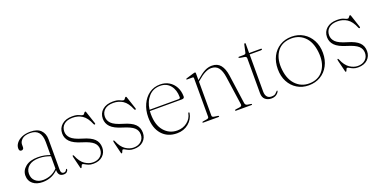

<svg xmlns="http://www.w3.org/2000/svg" viewBox="-19 -1126 3401 1721"><g transform="rotate(-20 1682.0 -266.0)"><path d="M53 -98Q53 -147.5 95.5 -181.8Q138 -216 213 -216Q247.5 -216 275.8 -210Q304 -204 328 -195V-319Q328 -443 222.5 -443Q169 -443 144.5 -420.2Q120 -397.5 120 -371.5V-346Q120 -333.5 113.2 -327.8Q106.5 -322 97.5 -322Q76 -322 76 -349.5Q76 -376 94.5 -400Q113 -424 147 -439Q181 -454 227.5 -454Q294.5 -454 327 -421Q359.5 -388 359.5 -333V-47.5Q359.5 -24.5 366.8 -15.2Q374 -6 385.5 -6Q398.5 -6 404.5 -12Q410.5 -18 413.5 -25Q416 -30 419.5 -30Q423.5 -30 423.5 -24Q423.5 -12.5 412.5 -1.8Q401.5 9 381 9Q328.5 9 328.5 -51.5Q269 9 180 9Q123 9 88 -19.8Q53 -48.5 53 -98ZM88.5 -103Q88.5 -59 117 -33.2Q145.5 -7.5 191 -7.5Q228.5 -7.5 264.2 -22Q300 -36.5 328 -66.5V-183.5Q304.5 -192.5 278 -198.5Q251.5 -204.5 220.5 -204.5Q157 -204.5 122.8 -176.2Q88.5 -148 88.5 -103Z M665 -3Q709.5 -3 736.8 -27.8Q764 -52.5 764 -92.5Q764 -131 735.5 -157Q707 -183 632.5 -205.5Q555.5 -228.5 523.8 -261.8Q492 -295 492 -340Q492 -391.5 528.8 -423.2Q565.5 -455 628 -455Q670 -455 692 -443.8Q714 -432.5 724 -432.5Q733.5 -432.5 740 -443.8Q746.5 -455 752.5 -455Q757 -455 759.5 -448.5L799 -330Q803 -320 796.5 -317.5Q789.5 -314.5 786 -322.5Q758 -391 718 -416.5Q678 -442 628 -442Q574 -442 544.8 -416.8Q515.5 -391.5 515.5 -349.5Q515.5 -313.5 543 -285.8Q570.5 -258 648 -235.5Q723 -214 755 -182.2Q787 -150.5 787 -100.5Q787 -52.5 753.8 -21.2Q720.5 10 662.5 10Q636 10 617.5 2.2Q599 -5.5 587 -13Q575 -20.5 567.5 -20.5Q562.5 -20.5 559.2 -13.2Q556 -6 553 1.5Q550 9 546 9Q541 9 540 3.5L513 -106.5Q509 -122 514.5 -124Q520.5 -126 524.5 -115.5Q550 -54 588 -28.5Q626 -3 665 -3Z M1052.5 -3Q1097 -3 1124.2 -27.8Q1151.5 -52.5 1151.5 -92.5Q1151.5 -131 1123 -157Q1094.5 -183 1020 -205.5Q943 -228.5 911.2 -261.8Q879.5 -295 879.5 -340Q879.5 -391.5 916.2 -423.2Q953 -455 1015.5 -455Q1057.5 -455 1079.5 -443.8Q1101.5 -432.5 1111.5 -432.5Q1121 -432.5 1127.5 -443.8Q1134 -455 1140 -455Q1144.5 -455 1147 -448.5L1186.5 -330Q1190.5 -320 1184 -317.5Q1177 -314.5 1173.5 -322.5Q1145.5 -391 1105.5 -416.5Q1065.5 -442 1015.5 -442Q961.5 -442 932.2 -416.8Q903 -391.5 903 -349.5Q903 -313.5 930.5 -285.8Q958 -258 1035.5 -235.5Q1110.5 -214 1142.5 -182.2Q1174.5 -150.5 1174.5 -100.5Q1174.5 -52.5 1141.2 -21.2Q1108 10 1050 10Q1023.5 10 1005 2.2Q986.5 -5.5 974.5 -13Q962.5 -20.5 955 -20.5Q950 -20.5 946.8 -13.2Q943.5 -6 940.5 1.5Q937.5 9 933.5 9Q928.5 9 927.5 3.5L900.5 -106.5Q896.5 -122 902 -124Q908 -126 912 -115.5Q937.5 -54 975.5 -28.5Q1013.5 -3 1052.5 -3Z M1629 -280Q1629 -261 1604 -261H1299.5Q1298.5 -247 1298.5 -232Q1298.5 -128 1347.8 -70.5Q1397 -13 1473.5 -13Q1527 -13 1567.2 -44.2Q1607.5 -75.5 1616.5 -124Q1617.5 -130.5 1622.5 -130.5Q1629 -130.5 1628 -123Q1619 -66 1573 -28Q1527 10 1462.5 10Q1372 10 1319.2 -50.2Q1266.5 -110.5 1266.5 -213.5Q1266.5 -280 1291.5 -334.8Q1316.5 -389.5 1361.2 -421.8Q1406 -454 1466 -454Q1513.5 -454 1550.2 -432Q1587 -410 1608 -370.8Q1629 -331.5 1629 -280ZM1462.5 -442Q1395 -442 1352.8 -395Q1310.5 -348 1301 -273H1578Q1593.5 -273 1593.5 -286.5Q1593.5 -356.5 1558.2 -399.2Q1523 -442 1462.5 -442Z M1803.5 -438.5V-372L1809.5 -377.5Q1858 -420 1891.5 -436.8Q1925 -453.5 1959.5 -453.5Q2012.5 -453.5 2041.2 -418Q2070 -382.5 2079.5 -316L2118 -39.5Q2121 -19 2142 -15.5L2172 -11Q2181 -10 2181 -5Q2181 0 2173 0H2028Q2019 0 2019 -5Q2019 -10.5 2029 -12L2066 -17Q2090 -20 2087 -39.5L2048 -311.5Q2039 -374 2015 -404.5Q1991 -435 1946.5 -435Q1892 -435 1816.5 -369L1803.5 -358V-34.5Q1803.5 -19.5 1822.5 -17L1857 -12Q1867 -10.5 1867 -5Q1867 0 1858.5 0H1715Q1707.5 0 1707.5 -5Q1707.5 -9.5 1716.5 -11L1753.5 -17Q1772.5 -20 1772.5 -34V-402Q1772.5 -413 1762 -413H1711.5Q1703.5 -413 1703.5 -417.5Q1703.5 -421 1711.5 -424L1779.5 -444.5Q1790 -448 1795.5 -448Q1803.5 -448 1803.5 -438.5Z M2265.5 -425.5 2223.5 -432.5Q2210 -435.5 2210 -440.5Q2210 -445.5 2217 -445.5H2258.5Q2280 -445.5 2282.5 -458L2299 -532Q2301 -541.5 2307 -541.5Q2313.5 -541.5 2313.5 -535.5V-445.5H2425Q2433.5 -445.5 2433.5 -439.5Q2433.5 -432 2419 -432H2313.5V-78.5Q2313.5 -45 2328.2 -27.8Q2343 -10.5 2369 -10.5Q2398.5 -10.5 2410 -22.5Q2421.5 -34.5 2431.5 -43.5Q2437 -45 2436.5 -38Q2430.5 -20.5 2411.2 -7.2Q2392 6 2364 6Q2328 6 2305 -13.8Q2282 -33.5 2282 -74V-406.5Q2282 -422 2265.5 -425.5Z M2720.5 -453.5Q2782.5 -453.5 2831.2 -423.8Q2880 -394 2908 -341.5Q2936 -289 2936 -221Q2936 -153 2908.2 -100.8Q2880.5 -48.5 2831.5 -19.2Q2782.5 10 2719 10Q2657 10 2608.8 -19.5Q2560.5 -49 2533 -101Q2505.5 -153 2505.5 -221Q2505.5 -289.5 2532.2 -341.8Q2559 -394 2607.5 -423.8Q2656 -453.5 2720.5 -453.5ZM2748 -6Q2828.5 -14 2870 -78Q2911.5 -142 2900.5 -241.5Q2889.5 -344 2832.8 -395.2Q2776 -446.5 2692.5 -438Q2609.5 -430 2569.2 -365Q2529 -300 2540 -202.5Q2551 -102.5 2608.8 -50Q2666.5 2.5 2748 -6Z M3191 -3Q3235.5 -3 3262.8 -27.8Q3290 -52.5 3290 -92.5Q3290 -131 3261.5 -157Q3233 -183 3158.5 -205.5Q3081.5 -228.5 3049.8 -261.8Q3018 -295 3018 -340Q3018 -391.5 3054.8 -423.2Q3091.5 -455 3154 -455Q3196 -455 3218 -443.8Q3240 -432.5 3250 -432.5Q3259.5 -432.5 3266 -443.8Q3272.5 -455 3278.5 -455Q3283 -455 3285.5 -448.5L3325 -330Q3329 -320 3322.5 -317.5Q3315.5 -314.5 3312 -322.5Q3284 -391 3244 -416.5Q3204 -442 3154 -442Q3100 -442 3070.8 -416.8Q3041.5 -391.5 3041.5 -349.5Q3041.5 -313.5 3069 -285.8Q3096.5 -258 3174 -235.5Q3249 -214 3281 -182.2Q3313 -150.5 3313 -100.5Q3313 -52.5 3279.8 -21.2Q3246.5 10 3188.5 10Q3162 10 3143.5 2.2Q3125 -5.5 3113 -13Q3101 -20.5 3093.5 -20.5Q3088.5 -20.5 3085.2 -13.2Q3082 -6 3079 1.5Q3076 9 3072 9Q3067 9 3066 3.5L3039 -106.5Q3035 -122 3040.5 -124Q3046.5 -126 3050.5 -115.5Q3076 -54 3114 -28.5Q3152 -3 3191 -3Z"/></g></svg>

Font: Fraunces 72pt S000 Thin
Style: Regular
Weight: 100
Version: Version 1.000; ttfautohint (v1.8.3)